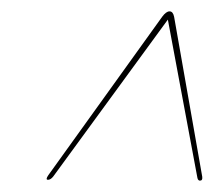

<svg xmlns="http://www.w3.org/2000/svg" viewBox="-20 -730 376 338"><path d="M336 -419Q337 -412 332 -412Q328.5 -412 327.5 -417L275.5 -695.5L73.5 -419Q69 -413.5 64.5 -413.5Q59.5 -413.5 65 -421.5L265.5 -700.5Q272.5 -710 278.5 -710Q284.5 -710 286.5 -700.5Z"/></svg>

Font: Fraunces 144pt S000 SemiBold
Style: Italic
Weight: 600
Italic angle: -16°
Version: Version 1.000; ttfautohint (v1.8.3)